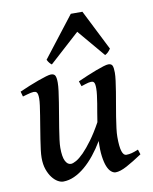

<svg xmlns="http://www.w3.org/2000/svg" viewBox="-82 -769 677 851"><g transform="rotate(-10 256.0 -343.5)"><path d="M491.2 -39.6Q451.7 -13.2 420.9 3.4Q390.1 20 369.6 20Q359.9 20 349.9 11.7Q339.8 3.4 332.5 -14.4Q325.2 -32.2 321.3 -60.8Q317.4 -89.4 319.3 -129.9Q299.8 -97.2 277.8 -69.8Q255.9 -42.5 232.2 -22.5Q208.5 -2.4 183.6 8.8Q158.7 20 133.8 20Q122.6 20 109.4 12.5Q96.2 4.9 84.5 -10.3Q72.8 -25.4 64.9 -47.9Q57.1 -70.3 57.1 -100.1Q57.1 -114.7 59.8 -136.5Q62.5 -158.2 66.4 -183.1Q70.3 -208 74.7 -234.6Q79.1 -261.2 83 -285.4Q86.9 -309.6 89.6 -329.3Q92.3 -349.1 92.3 -361.3Q92.3 -372.6 90.8 -379.2Q89.4 -385.7 86.7 -388.9Q84 -392.1 80.3 -393.1Q76.7 -394 72.3 -394Q67.9 -394 59.8 -392.3Q51.8 -390.6 43.5 -388.2Q34.2 -385.7 22.9 -382.3L16.6 -405.3Q37.1 -414.6 59.8 -423.8Q82.5 -433.1 102.8 -440.4Q123 -447.8 138.9 -452.4Q154.8 -457 161.6 -457Q175.8 -457 180.7 -447.8Q185.5 -438.5 185.5 -416Q185.5 -401.9 182.6 -378.9Q179.7 -356 175.3 -328.9Q170.9 -301.8 166 -272.7Q161.1 -243.7 156.7 -216.6Q152.3 -189.5 149.4 -166.5Q146.5 -143.6 146.5 -129.4Q146.5 -88.9 156 -70.1Q165.5 -51.3 180.7 -51.3Q189.9 -51.3 205.1 -59.8Q220.2 -68.4 239.3 -87.6Q258.3 -106.9 281 -137.7Q303.7 -168.5 328.1 -212.9Q331.1 -233.4 334.7 -254.2Q338.4 -274.9 341.6 -294.4Q344.7 -314 346.9 -331.1Q349.1 -348.1 349.1 -361.3Q349.1 -372.6 347.9 -379.2Q346.7 -385.7 344.2 -388.9Q341.8 -392.1 338.6 -393.1Q335.4 -394 331.1 -394Q326.7 -394 319.3 -392.3Q312 -390.6 304.7 -388.2Q295.9 -385.7 286.6 -382.3L278.8 -405.3Q299.3 -414.6 321.3 -423.8Q343.3 -433.1 362.8 -440.4Q382.3 -447.8 397.5 -452.4Q412.6 -457 419.9 -457Q433.6 -457 438 -447.8Q442.4 -438.5 442.4 -416Q442.4 -401.9 439.5 -379.6Q436.5 -357.4 432.4 -331.3Q428.2 -305.2 423.1 -276.9Q418 -248.5 413.8 -221.9Q409.7 -195.3 406.7 -172.1Q403.8 -148.9 403.8 -132.8Q403.8 -88.4 410.4 -68.4Q417 -48.3 429.2 -48.3Q441.9 -48.3 454.1 -51.5Q466.3 -54.7 483.9 -62ZM439.5 -524.4Q432.6 -514.6 427 -509.3Q421.4 -503.9 413.6 -500L309.6 -623L173.8 -500Q169.4 -502.9 164.3 -508.8Q159.2 -514.6 154.3 -524.4L295.4 -706.5H347.7Z"/></g></svg>

Font: Gentium Book Basic
Style: Italic
Weight: 400
Italic angle: -8°
Designer: J. Victor Gaultney and Annie Olsen
Foundry: SIL International
Version: Version 1.102; 2013; Maintenance release